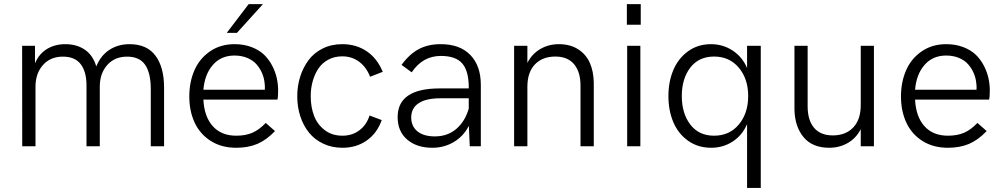

<svg xmlns="http://www.w3.org/2000/svg" viewBox="-20 -710 4870 932"><path d="M87.9 0 87.4 -487.8H149.9V-402.8Q169.4 -448.7 208 -472.2Q246.6 -495.6 296.9 -495.6Q352.5 -495.6 391.8 -468.8Q431.2 -441.9 447.3 -387.7Q468.8 -440.4 511 -468Q553.2 -495.6 608.4 -495.6Q693.4 -495.6 734.9 -439.5Q776.4 -383.3 776.4 -285.2V0H711.9V-277.3Q711.9 -355.5 684.6 -395.3Q657.2 -435.1 596.7 -435.1Q536.6 -435.1 500.5 -394.3Q464.4 -353.5 464.4 -289.1V0H399.9V-294.9Q399.9 -361.8 371.8 -398.4Q343.8 -435.1 285.2 -435.1Q224.6 -435.1 188.5 -394.3Q152.3 -353.5 152.3 -289.1V0Z M1080.6 -550.3 1187 -689.9H1256.3L1129.9 -550.3ZM1126.5 7.3Q1055.2 7.3 1002.9 -25.9Q950.7 -59.1 924.8 -115Q898.9 -170.9 898.9 -241.7Q898.9 -311.5 923.6 -368.4Q948.2 -425.3 999 -460.4Q1049.8 -495.6 1118.7 -495.6Q1164.6 -495.6 1201.7 -481.2Q1238.8 -466.8 1262.2 -444.1Q1285.6 -421.4 1301.3 -391.1Q1316.9 -360.8 1323.5 -330.8Q1330.1 -300.8 1330.1 -270Q1330.1 -239.3 1326.7 -226.6H967.3Q971.2 -144 1012.7 -97.7Q1054.2 -51.3 1127 -51.3Q1171.4 -51.3 1204.3 -65.2Q1237.3 -79.1 1270 -113.3L1314.9 -73.7Q1273.9 -30.8 1229.7 -11.7Q1185.5 7.3 1126.5 7.3ZM967.3 -274.4H1265.6Q1266.6 -293 1264.6 -305.2Q1262.2 -331.1 1252.4 -354.2Q1242.7 -377.4 1225.6 -397.2Q1208.5 -417 1180.7 -428.7Q1152.8 -440.4 1118.2 -440.4Q1053.2 -440.4 1013.4 -395Q973.6 -349.6 967.3 -274.4Z M1642.6 7.3Q1591.3 7.3 1549.3 -12.5Q1507.3 -32.2 1480 -66.2Q1452.6 -100.1 1437.7 -145.5Q1422.9 -190.9 1422.9 -243.2Q1422.9 -292 1436.8 -336.7Q1450.7 -381.3 1477.1 -417.2Q1503.4 -453.1 1545.9 -474.4Q1588.4 -495.6 1641.6 -495.6Q1709 -495.6 1760 -461.2Q1811 -426.8 1837.9 -361.3L1776.4 -337.4Q1758.8 -383.8 1723.4 -410.2Q1688 -436.5 1641.6 -436.5Q1603.5 -436.5 1573.5 -420.4Q1543.5 -404.3 1525.4 -377Q1507.3 -349.6 1497.8 -315.4Q1488.3 -281.2 1488.3 -243.2Q1488.3 -190.9 1504.2 -148.7Q1520 -106.4 1555.7 -78.9Q1591.3 -51.3 1642.1 -51.3Q1689.5 -51.3 1724.4 -77.4Q1759.3 -103.5 1773.9 -149.4L1833 -127Q1810.5 -63.5 1760.3 -28.1Q1710 7.3 1642.6 7.3Z M2119.6 -495.6Q2212.4 -495.6 2263.2 -443.1Q2314 -390.6 2314 -297.9V0H2260.3L2255.9 -99.1Q2229 -47.4 2181.9 -20Q2134.8 7.3 2078.6 7.3Q2002.9 7.3 1956.5 -32.5Q1910.2 -72.3 1910.2 -141.6Q1910.2 -280.8 2114.7 -280.8H2255.4V-286.6Q2255.4 -365.2 2223.9 -401.9Q2192.4 -438.5 2120.1 -438.5Q2031.7 -438.5 1978.5 -358.9L1929.2 -395Q1965.8 -445.8 2011.2 -470.7Q2056.6 -495.6 2119.6 -495.6ZM2090.8 -47.9Q2152.8 -47.9 2195.3 -84.5Q2237.8 -121.1 2255.4 -183.1V-232.9H2118.2Q2047.4 -232.9 2011.7 -208.7Q1976.1 -184.6 1976.1 -139.6Q1976.1 -97.2 2006.3 -72.5Q2036.6 -47.9 2090.8 -47.9Z M2475.6 0V-487.8H2540V-404.8Q2562.5 -448.7 2603 -472.2Q2643.6 -495.6 2692.9 -495.6Q2748 -495.6 2786.6 -470.7Q2825.2 -445.8 2843.3 -404.5Q2861.3 -363.3 2862.3 -309.1V0H2797.9V-293.9Q2797.9 -361.3 2766.6 -398.4Q2735.4 -435.5 2675.8 -435.5Q2612.8 -435.5 2576.4 -397.2Q2540 -358.9 2540 -288.6V0Z M3022.9 -589.8V-689.9H3090.3V-589.8ZM3024.4 0V-487.8H3088.4V0Z M3672.9 202.1H3606.4V-107.4Q3583.5 -53.7 3536.9 -23.2Q3490.2 7.3 3432.1 7.3Q3368.2 7.3 3320.3 -26.6Q3272.5 -60.5 3248.5 -116.9Q3224.6 -173.3 3224.6 -243.7Q3224.6 -313.5 3248.5 -370.1Q3272.5 -426.8 3320.1 -461.2Q3367.7 -495.6 3431.2 -495.6Q3489.3 -495.6 3536.4 -464.6Q3583.5 -433.6 3606.4 -379.9V-487.8H3672.9ZM3446.3 -51.3Q3521 -51.3 3566.4 -105.7Q3611.8 -160.2 3611.8 -243.7Q3611.8 -327.1 3566.4 -381.3Q3521 -435.5 3446.3 -435.5Q3372.1 -435.5 3330.8 -381.8Q3289.6 -328.1 3289.6 -243.7Q3289.6 -159.7 3330.8 -105.5Q3372.1 -51.3 3446.3 -51.3Z M4005.4 7.3Q3923.3 7.3 3880.6 -44.2Q3837.9 -95.7 3836.4 -179.2V-487.8H3900.4V-193.8Q3900.4 -126.5 3931.6 -89.6Q3962.9 -52.7 4022.5 -52.7Q4085 -52.7 4121.6 -91.1Q4158.2 -129.4 4158.2 -199.7V-487.8H4222.2V0H4158.2V-83Q4135.7 -39.1 4095.2 -15.9Q4054.7 7.3 4005.4 7.3Z M4581.1 7.3Q4509.8 7.3 4457.5 -25.9Q4405.3 -59.1 4379.4 -115Q4353.5 -170.9 4353.5 -241.7Q4353.5 -311.5 4378.2 -368.4Q4402.8 -425.3 4453.6 -460.4Q4504.4 -495.6 4573.2 -495.6Q4619.1 -495.6 4656.2 -481.2Q4693.4 -466.8 4716.8 -444.1Q4740.2 -421.4 4755.9 -391.1Q4771.5 -360.8 4778.1 -330.8Q4784.7 -300.8 4784.7 -270Q4784.7 -239.3 4781.2 -226.6H4421.9Q4425.8 -144 4467.3 -97.7Q4508.8 -51.3 4581.5 -51.3Q4626 -51.3 4658.9 -65.2Q4691.9 -79.1 4724.6 -113.3L4769.5 -73.7Q4728.5 -30.8 4684.3 -11.7Q4640.1 7.3 4581.1 7.3ZM4421.9 -274.4H4720.2Q4721.2 -293 4719.2 -305.2Q4716.8 -331.1 4707 -354.2Q4697.3 -377.4 4680.2 -397.2Q4663.1 -417 4635.3 -428.7Q4607.4 -440.4 4572.8 -440.4Q4507.8 -440.4 4468 -395Q4428.2 -349.6 4421.9 -274.4Z"/></svg>

Font: HK Grotesk Legacy
Style: Regular
Weight: 400
Designer: Alfredo Marco Pradil
Foundry: Hanken Design Co.
Version: Version 2.022;PS 002.022;hotconv 1.0.88;makeotf.lib2.5.64775